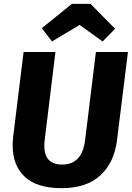

<svg xmlns="http://www.w3.org/2000/svg" viewBox="-20 -964 690 1001"><path d="M647 -693 590 -233Q575 -115 502.5 -49Q430 17 301 17Q173 17 109.5 -42Q46 -101 46 -206Q46 -228 49 -254L103 -693H269L214 -242Q211 -221 211 -204Q211 -106 304 -106Q409 -106 424 -236L480 -693ZM251 -748 198 -817 355 -944H452L580 -814L515 -748L395 -834Z"/></svg>

Font: Qjlgwqiwhsfqbnnlvksmvfsycuq
Style: Regular
Weight: 700
Italic angle: -8°
Designer: Carrois Corporate & Edenspiekermann
Foundry: Carrois Corporate GbR & Edenspiekermann AG
Version: Version 2.001